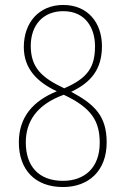

<svg xmlns="http://www.w3.org/2000/svg" viewBox="-20 -744 505 774"><path d="M234 10C336 10 410 -54 410 -170C410 -276 362 -323 267 -374C346 -411 391 -464 391 -558C391 -651 335 -724 235 -724C137 -724 76 -653 76 -554C76 -467 130 -413 209 -376C113 -337 56 -272 56 -170C56 -60 121 10 234 10ZM239 -388C150 -430 104 -470 104 -559C104 -643 154 -699 235 -699C327 -699 363 -628 363 -558C363 -472 333 -429 239 -388ZM234 -15C135 -15 84 -75 84 -170C84 -253 127 -322 237 -362C350 -309 382 -255 382 -168C382 -68 321 -15 234 -15Z"/></svg>

Font: Noto Serif Hebrew Condensed Thin
Style: Regular
Weight: 100
Width: 3
Designer: Monotype Design Team
Foundry: Monotype Imaging Inc.
Version: Version 2.004